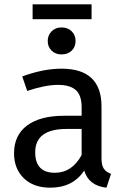

<svg xmlns="http://www.w3.org/2000/svg" viewBox="-20 -857 584 889"><path d="M404 -837V-768H131V-837ZM265 -730Q294 -730 312 -712Q330 -694 330 -667Q330 -640 312 -622.5Q294 -605 265 -605Q237 -605 219 -622.5Q201 -640 201 -667Q201 -694 219 -712Q237 -730 265 -730ZM450 -123Q450 -91 461 -75.5Q472 -60 494 -52L473 12Q391 3 370 -67Q317 12 213 12Q135 12 90 -32Q45 -76 45 -147Q45 -231 105.5 -276Q166 -321 277 -321H358V-360Q358 -416 331 -440Q304 -464 248 -464Q190 -464 106 -436L83 -503Q180 -539 265 -539Q450 -539 450 -364ZM234 -57Q313 -57 358 -139V-260H289Q143 -260 143 -152Q143 -57 234 -57Z"/></svg>

Font: Fira Sans
Style: Regular
Weight: 400
Designer: Carrois Corporate & Edenspiekermann AG
Foundry: Carrois Corporate GbR & Edenspiekermann AG
Version: Version 4.106;PS 004.106;hotconv 1.0.70;makeotf.lib2.5.58329